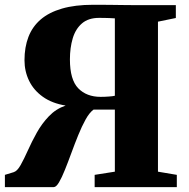

<svg xmlns="http://www.w3.org/2000/svg" viewBox="-20 -764 772 784"><path d="M0 0V-50L36 -61Q50.5 -65.5 64.2 -90Q78 -114.5 93.8 -149.8Q109.5 -185 130.2 -222.2Q151 -259.5 179.8 -289.5Q208.5 -319.5 248 -333Q192.5 -342 155 -368.8Q117.5 -395.5 98.8 -434.2Q80 -473 80 -518Q80 -571.5 96.2 -613.5Q112.5 -655.5 146.2 -684.5Q180 -713.5 233.2 -729Q286.5 -744.5 360.5 -744.5Q398.5 -744.5 425.8 -744.2Q453 -744 478.2 -743.5Q503.5 -743 535 -743H698V-690.5L625 -675.5V-63L702 -50V0H366.5V-50L449 -63V-316.5Q423 -316.5 401.5 -316.5Q380 -316.5 362 -316.5Q345 -304 329.5 -276Q314 -248 299.5 -212.2Q285 -176.5 271.5 -139.5Q258 -102.5 245.2 -70.8Q232.5 -39 221 -19.5Q209.5 0 199.5 0ZM391 -368.5Q407 -368.5 424.2 -369.8Q441.5 -371 449 -373V-689Q438.5 -690 427.8 -690.2Q417 -690.5 406.2 -690.8Q395.5 -691 384.5 -691Q341 -691 314.8 -668.5Q288.5 -646 277 -607.5Q265.5 -569 265.5 -521.5Q265.5 -438.5 299.5 -403.5Q333.5 -368.5 391 -368.5Z"/></svg>

Font: Merriweather 60pt Black
Style: Regular
Weight: 900
Version: Version 2.100